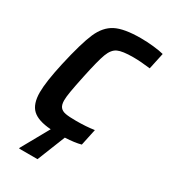

<svg xmlns="http://www.w3.org/2000/svg" viewBox="-213 -796 957 1087"><g transform="rotate(30 265.0 -253.0)"><path d="M206 -344Q191 -273 184.5 -234.5Q178 -196 178 -175Q178 -145 189.5 -130.5Q201 -116 224.5 -111.5Q248 -107 295 -107Q360 -107 413 -115L390 -7Q351 4 287 7L214 190H94V185L194 6Q109 0 72.5 -34.5Q36 -69 36 -145Q36 -213 65 -344Q100 -500 130.5 -570Q161 -640 215.5 -668Q270 -696 379 -696Q419 -696 461.5 -691.5Q504 -687 530 -680L507 -573Q444 -581 396 -581Q325 -581 295 -567Q265 -553 248 -508Q231 -463 206 -344Z"/></g></svg>

Font: Saira Semi Condensed SemiBold
Style: Italic
Weight: 600
Width: 4
Italic angle: -12°
Designer: Hector Gatti with collaboration of the Omnibus-Type team
Foundry: Omnibus-Type
Version: Version 1.001; ttfautohint (v1.8)